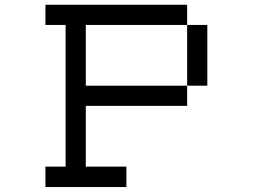

<svg xmlns="http://www.w3.org/2000/svg" viewBox="-20 -712 1040 790"><path d="M167 -26.4H250V-609.4H167V-692.4H750V-609.4H333V-359.4H750V-276.4H333V-26.4H500V57.6H167ZM750 -359.4V-609.4H833V-359.4Z"/></svg>

Font: KH Dot kagurazaka 12
Style: Regular
Weight: 400
Designer: Original version for X68000 by Keitarou Hiraki (http://hp.vector.co.jp/authors/VA000874/) / TrueType conversion by Homem
Version: Version 1.00.20150527